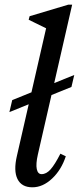

<svg xmlns="http://www.w3.org/2000/svg" viewBox="-20 -785 336 817"><path d="M118 12Q72 12 54.5 -23Q37 -58 52 -122L182 -690L206 -650L102 -701L106 -716L270 -765H287L141 -127Q132 -87 136.5 -65.5Q141 -44 157 -44Q177 -44 195 -64Q213 -84 237 -131L260 -120Q241 -62 201.5 -25Q162 12 118 12ZM20 -308 32 -359 296 -466 284 -415Z"/></svg>

Font: Platypi Light
Style: Italic
Weight: 300
Italic angle: -13°
Designer: David Sargent
Foundry: Bolt Cutter Type
Version: Version 1.200